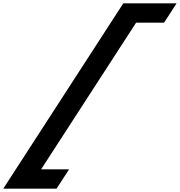

<svg xmlns="http://www.w3.org/2000/svg" viewBox="-128 -880 1087 1160"><path d="M617 -860 -108.4 260H213.6L289.4 143H120.4L694.3 -743H863.3L939 -860Z"/></svg>

Font: Hussar
Style: BdWodka
Weight: 700
Foundry: Cannot Into Space Fonts
Version: Version 2.00